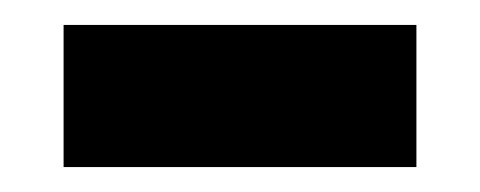

<svg xmlns="http://www.w3.org/2000/svg" viewBox="-20 -343 385 154"><path d="M31 -209V-323H314V-209Z"/></svg>

Font: Bricolage Grotesque 96pt ExtraBold SemiBold
Style: Regular
Weight: 600
Version: Version 1.001;gftools[0.9.33.dev8+g029e19f]